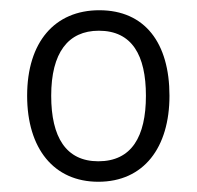

<svg xmlns="http://www.w3.org/2000/svg" viewBox="-20 -743 384 375"><path d="M311 -556C311 -659 263 -723 174 -723C87 -723 33 -661 33 -556C33 -453 85 -388 172 -388C261 -388 311 -455 311 -556ZM80 -556C80 -640 113 -683 173 -683C238 -683 265 -635 265 -556C265 -476 237 -428 172 -428C109 -428 80 -475 80 -556Z"/></svg>

Font: Noto Sans Bengali SemiCondensed Light
Style: Regular
Weight: 300
Width: 4
Designer: Joana Ranito - Universal Thirst; Jelle Bosma - Monotype Design Team
Foundry: Universal Thirst ehf.
Version: Version 3.000